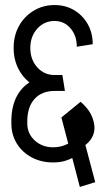

<svg xmlns="http://www.w3.org/2000/svg" viewBox="-20 -665 422 760"><path d="M190 -22Q143 -22 105.5 -42Q68 -62 46.5 -97Q25 -132 25 -176H88Q88 -136 117.5 -109Q147 -82 190 -82ZM196 -305Q150 -305 113 -327.5Q76 -350 55 -388.5Q34 -427 34 -475H100Q100 -429 127.5 -398.5Q155 -368 196 -368ZM25 -175V-185H88V-175ZM196 -305V-368H227L237 -305ZM284 -480Q284 -524 259 -553Q234 -582 196 -582V-645Q239 -645 273 -625Q307 -605 327 -570Q347 -535 347 -490ZM25 -185Q25 -242 45.5 -282Q66 -322 104.5 -343.5Q143 -365 196 -365V-305Q145 -305 116.5 -273Q88 -241 88 -185ZM34 -475Q34 -524 55 -562Q76 -600 113 -622.5Q150 -645 196 -645V-582Q155 -582 127.5 -551.5Q100 -521 100 -475ZM296 75 226 -193 286 -211 357 56ZM190 -22V-82Q213 -82 232.5 -89Q252 -96 279 -112L289 -52Q262 -36 240 -29Q218 -22 190 -22ZM350 -186Q362 -143 337.5 -110.5Q313 -78 259 -64L247 -109Q274 -116 286 -132.5Q298 -149 292 -171ZM299 -262Q340 -227 350 -186L292 -171Q287 -191 249 -217ZM299 -262 308 -113 250 -97 223 -200Z"/></svg>

Font: Akshar Light Light
Style: Regular
Weight: 300
Version: Version 1.100